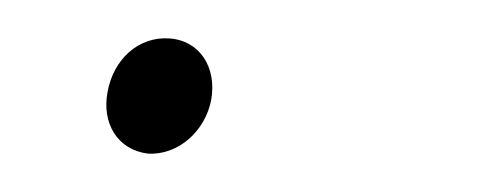

<svg xmlns="http://www.w3.org/2000/svg" viewBox="-20 -75 249 100"><path d="M57 5C73 6 87 -7 90 -23C93 -40 84 -54 68 -55C52 -56 39 -44 36 -27C33 -11 41 3 57 5Z"/></svg>

Font: Fixel Display 20240404 Thin
Style: Italic
Weight: 100
Italic angle: -10°
Designer: AlfaBravo + MacPaw
Foundry: Kyrylo Tkachov, Marchela Mozhyna, Serhii Makarenko, Maria Weinstein, Zakhar Kryvoshyya
Version: Version 1.211;Glyphs 3.2 (3225)